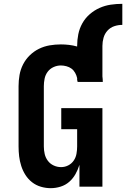

<svg xmlns="http://www.w3.org/2000/svg" viewBox="-20 -975 659 1003"><path d="M245 8Q219 8 193.5 0.5Q168 -7 147.5 -23Q127 -39 113 -61Q99 -83 91 -108Q83 -133 80 -158.5Q77 -184 77 -210V-525Q77 -554 82 -583Q87 -612 100.5 -638.5Q114 -665 135.5 -686Q157 -707 183.5 -720Q210 -733 239 -738Q268 -743 298 -743Q319 -743 340.5 -740.5Q362 -738 383 -732V-735Q383 -766 389 -796Q395 -826 410 -853Q425 -880 448.5 -900.5Q472 -921 500 -933.5Q528 -946 558 -950.5Q588 -955 619 -955V-845Q597 -845 576.5 -838Q556 -831 541.5 -815Q527 -799 521 -778Q515 -757 515 -735V-576Q516 -569 516.5 -561.5Q517 -554 517 -547H385Q385 -547 385 -547Q385 -547 385 -547Q385 -547 385 -547Q385 -547 385 -547Q385 -549 385 -550.5Q385 -552 385 -554H383V-567Q380 -581 372.5 -594.5Q365 -608 353.5 -616.5Q342 -625 327 -629Q312 -633 298 -633Q278 -633 259.5 -624.5Q241 -616 229 -600Q217 -584 213 -564Q209 -544 209 -525V-210Q209 -190 213.5 -170.5Q218 -151 230 -135Q242 -119 260.5 -110.5Q279 -102 299 -102Q319 -102 336.5 -111Q354 -120 365 -136Q376 -152 379.5 -171.5Q383 -191 383 -210V-300H300V-410H515V0H395V-114Q387 -88 374 -65Q361 -42 341.5 -25Q322 -8 296.5 0Q271 8 245 8Z"/></svg>

Font: Iosevka Curly Slab XBdEx
Style: Regular
Weight: 800
Width: 7
Monospace: yes
Designer: Belleve Invis
Foundry: Belleve Invis
Version: Version 11.0.0; ttfautohint (v1.8.3)